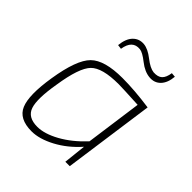

<svg xmlns="http://www.w3.org/2000/svg" viewBox="-193 -814 952 952"><g transform="rotate(45 283.0 -338.0)"><path d="M469 -684 492 -682Q488 -636 465 -612Q442 -588 406 -591Q369 -594 331 -624Q293 -654 273 -656Q216 -662 205 -591L182 -594Q187 -643 210.5 -667Q234 -691 269 -688Q300 -685 337.5 -655.5Q375 -626 402 -623Q433 -621 448.5 -635.5Q464 -650 469 -684ZM437 0H406L419 -118Q365 -57 300 -22.5Q235 12 181 12Q93 12 68 -47Q43 -106 65 -244Q89 -396 138.5 -445Q188 -494 313 -494Q397 -494 504 -479ZM419 -156 460 -453Q346 -459 321 -459Q206 -459 166 -418Q126 -377 105 -239Q85 -122 101.5 -73Q118 -24 185 -24Q235 -24 297.5 -58.5Q360 -93 419 -156Z"/></g></svg>

Font: Exo 2.0 Extra Light
Style: Italic
Weight: 250
Italic angle: -8°
Designer: Natanael Gama
Version: Version 1.001;PS 001.001;hotconv 1.0.70;makeotf.lib2.5.58329